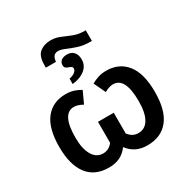

<svg xmlns="http://www.w3.org/2000/svg" viewBox="-202 -1083 1233 1266"><g transform="rotate(-30 415.0 -450.0)"><path d="M353 -910Q390 -910 424 -895Q458 -880 495.5 -865.5Q533 -851 579 -851H587V-770H578Q525 -770 483.5 -783.5Q442 -797 411.5 -810.5Q381 -824 359 -824Q317 -824 313 -769H236V-789Q236 -858 269.5 -884Q303 -910 353 -910ZM399 -775Q432 -775 450 -754.5Q468 -734 468 -700Q469 -654 433 -624Q397 -594 335 -587V-628Q364 -634 378.5 -646.5Q393 -659 393 -672Q393 -683 385 -688Q377 -693 366 -696.5Q355 -700 347 -706.5Q339 -713 339 -728Q339 -750 355 -762.5Q371 -775 399 -775ZM269 10Q161 10 106 -63Q51 -136 51 -271Q51 -413 106.5 -483Q162 -553 260 -553Q295 -553 322.5 -544Q350 -535 373 -521L332 -432Q314 -442 298 -447.5Q282 -453 266 -453Q174 -453 174 -272Q174 -188 202 -139Q230 -90 282 -90Q302 -90 320 -98.5Q338 -107 355 -128V-288H475V-130Q493 -107 511 -98.5Q529 -90 550 -90Q601 -90 628.5 -136.5Q656 -183 656 -272Q656 -453 564 -453Q548 -453 531.5 -447.5Q515 -442 498 -432L456 -521Q480 -535 507.5 -544Q535 -553 570 -553Q667 -553 723 -483Q779 -413 779 -271Q779 -131 722.5 -60.5Q666 10 561 10Q467 10 415 -61Q388 -24 352 -7Q316 10 269 10Z"/></g></svg>

Font: Noto Sans SemiCondensed SemiBold
Style: Regular
Weight: 600
Width: 4
Designer: Monotype Design Team
Foundry: Monotype Imaging Inc.
Version: Version 2.013; ttfautohint (v1.8.4.7-5d5b)